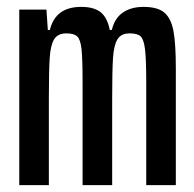

<svg xmlns="http://www.w3.org/2000/svg" viewBox="-20 -538 565 558"><path d="M36 -510H115L119 -451H125Q141 -518 216 -518Q253 -518 272.5 -502.5Q292 -487 299 -451H305Q313 -485 337 -501.5Q361 -518 397 -518Q438 -518 457.5 -501.5Q477 -485 484 -448.5Q491 -412 491 -340V0H405V-298Q405 -366 401.5 -394.5Q398 -423 389 -432Q380 -441 357 -441Q332 -441 321.5 -424Q311 -407 308.5 -370.5Q306 -334 306 -251V0H220V-298Q220 -366 217 -394.5Q214 -423 204.5 -432Q195 -441 173 -441Q148 -441 137.5 -424Q127 -407 124.5 -370.5Q122 -334 122 -251V0H36Z"/></svg>

Font: Saira Ultra Condensed SemiBold
Style: Regular
Weight: 600
Width: 1
Designer: Hector Gatti with collaboration of the Omnibus-Type team
Foundry: Omnibus-Type
Version: Version 1.001; ttfautohint (v1.8)